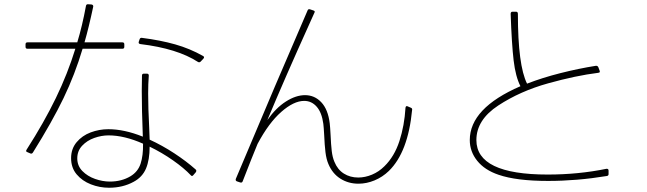

<svg xmlns="http://www.w3.org/2000/svg" viewBox="-20 -836 3040 902"><path d="M100 -616V-628Q100 -637 109 -637H343Q366 -712 384 -809Q386 -817 394 -816L410 -815Q419 -813 418 -805Q397 -706 377 -637H555Q564 -637 564 -628V-616Q564 -607 555 -607H368Q332 -486 278.5 -375Q225 -264 135 -120Q130 -112 123 -115L109 -121Q99 -124 105 -133Q187 -261 242.5 -375.5Q298 -490 334 -607H109Q100 -607 100 -616ZM632 -640 636 -652Q639 -660 648 -658Q734 -647 803 -627.5Q872 -608 934 -573Q938 -571 938.5 -567.5Q939 -564 936 -561L923 -547Q917 -541 910 -545Q813 -608 639 -629Q629 -631 632 -640ZM646 -409Q646 -459 647 -481Q647 -490 656 -490H670Q679 -490 679 -481Q676 -442 676 -397Q676 -329 681 -234L683 -180Q742 -153 798.5 -116Q855 -79 899 -40Q905 -35 900 -27L888 -13Q884 -9 882 -9Q880 -9 876 -13Q845 -46 793 -82.5Q741 -119 683 -147Q683 -85 666 -44.5Q649 -4 608 18Q557 46 492 46Q448 46 407 30Q366 14 340 -17Q314 -48 314 -93Q314 -137 340 -168Q366 -199 406 -214Q446 -229 489 -229Q564 -229 651 -194Q646 -322 646 -409ZM490 -200Q457 -200 423 -188Q389 -176 366 -151.5Q343 -127 343 -92Q343 -57 367 -32.5Q391 -8 426.5 4.5Q462 17 496 17Q551 17 593 -8Q628 -29 640.5 -67Q653 -105 652 -161Q564 -200 490 -200Z M1120 16Q1117 24 1108 21L1093 16Q1085 13 1088 4Q1286 -467 1425 -787Q1428 -795 1437 -792L1452 -787Q1462 -784 1457 -776L1435 -727Q1318 -468 1236 -272Q1276 -329 1323 -359Q1370 -389 1413 -389Q1458 -389 1489.5 -355.5Q1521 -322 1529 -257Q1531 -241 1533 -203Q1535 -156 1538.5 -126.5Q1542 -97 1551 -76Q1566 -39 1595.5 -20.5Q1625 -2 1663 -2Q1695 -2 1727.5 -15.5Q1760 -29 1786 -55Q1833 -101 1856.5 -173.5Q1880 -246 1885 -330Q1887 -341 1896 -336L1910 -330Q1918 -327 1916 -319Q1897 -121 1807 -33Q1777 -4 1739.5 11.5Q1702 27 1664 27Q1617 27 1579.5 3.5Q1542 -20 1523 -65Q1513 -88 1509 -121Q1505 -154 1503 -201Q1501 -238 1499 -254Q1492 -307 1468 -334.5Q1444 -362 1409 -362Q1360 -362 1301 -310Q1242 -258 1190 -160Q1165 -100 1120 16Z M2379 -771Q2379 -781 2388 -781H2404Q2413 -781 2413 -771Q2413 -529 2456 -443Q2528 -471 2613 -492.5Q2698 -514 2780 -527Q2788 -527 2791 -520L2797 -504Q2798 -502 2798 -499Q2798 -495 2791 -494Q2686 -481 2555 -444.5Q2424 -408 2321 -340.5Q2218 -273 2218 -178Q2218 -16 2553 -16Q2697 -16 2829 -43H2831Q2839 -43 2839 -34V-18Q2839 -10 2830 -9Q2690 14 2555 14Q2406 14 2322 -15Q2257 -37 2222 -80.5Q2187 -124 2187 -178Q2187 -328 2425 -431Q2402 -476 2393 -552Q2384 -628 2379 -771Z"/></svg>

Font: LINE Seed JP_TTF Thin
Style: Regular
Weight: 250
Designer: LY Corporation & Fontrix & Fontworks
Version: Version 1.008